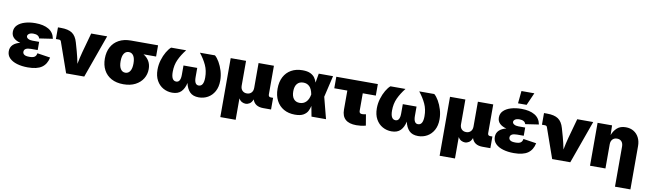

<svg xmlns="http://www.w3.org/2000/svg" viewBox="-47 -1486 8138 2405"><g transform="rotate(10 4022.0 -283.5)"><path d="M293.9 9.8Q217.3 9.8 156.5 -8.3Q95.7 -26.4 60.5 -61.8Q25.4 -97.2 25.4 -149.4Q25.4 -198.7 57.9 -231Q90.3 -263.2 149.4 -277.3Q96.7 -290 64.9 -319.8Q33.2 -349.6 33.2 -397.5Q33.2 -448.2 67.9 -482.7Q102.5 -517.1 161.9 -534.9Q221.2 -552.7 293.9 -552.7Q398.9 -552.7 463.4 -514.6Q527.8 -476.6 542.5 -397.5L372.1 -372.1Q367.7 -393.6 347.2 -406.2Q326.7 -418.9 293 -418.9Q255.4 -418.9 236.6 -405Q217.8 -391.1 217.8 -374Q217.8 -355 239.5 -342.5Q261.2 -330.1 294.9 -330.1H379.9V-225.6H294.9Q207 -225.6 207 -172.9Q207 -150.9 226.1 -137.5Q245.1 -124 292 -124Q336.9 -124 357.7 -138.4Q378.4 -152.8 383.3 -185.5L549.3 -160.2Q531.7 -74.2 471.4 -32.2Q411.1 9.8 293.9 9.8Z M781.2 0 646.5 -383.3Q640.6 -401.4 617.2 -401.4H580.6V-549.8H619.1Q712.4 -549.8 761.7 -516.4Q811 -482.9 833.5 -403.8L863.8 -296.9Q874.5 -259.3 883.1 -221.2Q891.6 -183.1 899.9 -142.1Q907.7 -183.1 916.3 -221.2Q924.8 -259.3 935.1 -296.9L1003.9 -545.9H1207L1011.7 0Z M1509.3 9.8Q1420.4 9.8 1356.9 -24.7Q1293.5 -59.1 1260 -121.6Q1226.6 -184.1 1226.6 -268.1Q1226.6 -351.6 1260 -414.1Q1293.5 -476.6 1356.9 -511.2Q1420.4 -545.9 1509.3 -545.9H1854.5V-403.3H1694.3Q1740.2 -376.5 1765.6 -333Q1791 -289.6 1791 -231.4Q1791 -165.5 1757.6 -110.6Q1724.1 -55.7 1661.1 -22.9Q1598.1 9.8 1509.3 9.8ZM1509.3 -399.4Q1470.7 -399.4 1448.7 -366.2Q1426.8 -333 1426.8 -268.1Q1426.8 -204.6 1448.7 -170.7Q1470.7 -136.7 1509.3 -136.7Q1547.4 -136.7 1569.1 -170.7Q1590.8 -204.6 1590.8 -268.1Q1590.8 -333 1569.1 -366.2Q1547.4 -399.4 1509.3 -399.4Z M2130.4 7.8Q2068.4 7.8 2015.9 -21.5Q1963.4 -50.8 1931.9 -107.4Q1900.4 -164.1 1900.4 -245.1Q1900.4 -308.1 1918.5 -367.9Q1936.5 -427.7 1964.4 -474.9Q1992.2 -522 2020.5 -545.9H2211.9Q2156.7 -476.1 2124.8 -406.7Q2092.8 -337.4 2092.8 -251Q2092.8 -138.2 2156.7 -138.2Q2211.9 -138.2 2211.9 -234.4V-352.5H2386.7V-234.4Q2386.7 -138.2 2441.9 -138.2Q2505.9 -138.2 2505.9 -251Q2505.9 -337.9 2473.9 -407.2Q2441.9 -476.6 2386.7 -545.9H2578.1Q2606.9 -522 2634.5 -474.9Q2662.1 -427.7 2680.2 -367.9Q2698.2 -308.1 2698.2 -245.1Q2698.2 -164.1 2666.7 -107.4Q2635.3 -50.8 2583 -21.5Q2530.8 7.8 2468.3 7.8Q2394 7.8 2354.2 -33.2Q2314.5 -74.2 2299.3 -145.5Q2284.2 -74.2 2244.4 -33.2Q2204.6 7.8 2130.4 7.8Z M2778.3 204.1V-545.9H2973.6V-230.5Q2973.6 -190.9 2995.6 -168.2Q3017.6 -145.5 3053.2 -145.5Q3088.9 -145.5 3110.8 -168.2Q3132.8 -190.9 3132.8 -230.5V-545.9H3328.1V-180.7Q3328.1 -148.4 3359.4 -148.4H3387.7V0H3288.1Q3180.2 0 3151.9 -86.9Q3136.2 -46.9 3111.3 -31.2Q3086.4 -15.6 3061 -15.6Q3037.1 -15.6 3013.7 -27.6Q2990.2 -39.6 2973.6 -68.8V204.1Z M3692.4 11.7Q3609.9 11.7 3549.3 -22.9Q3488.8 -57.6 3455.8 -121.1Q3422.9 -184.6 3422.9 -271.5Q3422.9 -358.4 3455.8 -421.4Q3488.8 -484.4 3549.3 -518.6Q3609.9 -552.7 3692.4 -552.7Q3755.4 -552.7 3792.7 -534.4Q3830.1 -516.1 3849.6 -487.8Q3869.1 -459.5 3877.9 -428.7L3898.4 -545.9H4080.1L4016.1 -272.9L4086.9 0H3902.3L3877.4 -131.8Q3870.6 -98.1 3853.8 -65.2Q3836.9 -32.2 3799.1 -10.3Q3761.2 11.7 3692.4 11.7ZM3851.1 -272.9 3850.6 -274.4Q3838.4 -341.3 3807.1 -371.8Q3775.9 -402.3 3729 -402.3Q3677.7 -402.3 3649.9 -368.9Q3622.1 -335.4 3622.1 -273.4Q3622.1 -210.9 3648.9 -177.2Q3675.8 -143.6 3725.1 -143.6Q3774.9 -143.6 3807.4 -176.8Q3839.8 -210 3850.6 -271.5Z M4472.7 8.3Q4287.6 8.3 4287.6 -157.2V-399.4H4121.6V-545.9H4649.9V-399.4H4483.9V-175.3Q4483.9 -141.1 4521 -141.1Q4529.8 -141.1 4546.6 -143.3Q4563.5 -145.5 4568.8 -147.5L4592.3 -7.3Q4558.6 2 4528.8 5.1Q4499 8.3 4472.7 8.3Z M4919.9 7.8Q4857.9 7.8 4805.4 -21.5Q4752.9 -50.8 4721.4 -107.4Q4689.9 -164.1 4689.9 -245.1Q4689.9 -308.1 4708 -367.9Q4726.1 -427.7 4753.9 -474.9Q4781.7 -522 4810.1 -545.9H5001.5Q4946.3 -476.1 4914.3 -406.7Q4882.3 -337.4 4882.3 -251Q4882.3 -138.2 4946.3 -138.2Q5001.5 -138.2 5001.5 -234.4V-352.5H5176.3V-234.4Q5176.3 -138.2 5231.4 -138.2Q5295.4 -138.2 5295.4 -251Q5295.4 -337.9 5263.4 -407.2Q5231.4 -476.6 5176.3 -545.9H5367.7Q5396.5 -522 5424.1 -474.9Q5451.7 -427.7 5469.7 -367.9Q5487.8 -308.1 5487.8 -245.1Q5487.8 -164.1 5456.3 -107.4Q5424.8 -50.8 5372.6 -21.5Q5320.3 7.8 5257.8 7.8Q5183.6 7.8 5143.8 -33.2Q5104 -74.2 5088.9 -145.5Q5073.7 -74.2 5033.9 -33.2Q4994.1 7.8 4919.9 7.8Z M5567.9 204.1V-545.9H5763.2V-230.5Q5763.2 -190.9 5785.2 -168.2Q5807.1 -145.5 5842.8 -145.5Q5878.4 -145.5 5900.4 -168.2Q5922.4 -190.9 5922.4 -230.5V-545.9H6117.7V-180.7Q6117.7 -148.4 6148.9 -148.4H6177.2V0H6077.6Q5969.7 0 5941.4 -86.9Q5925.8 -46.9 5900.9 -31.2Q5876 -15.6 5850.6 -15.6Q5826.7 -15.6 5803.2 -27.6Q5779.8 -39.6 5763.2 -68.8V204.1Z M6476.1 9.8Q6399.4 9.8 6338.6 -8.3Q6277.8 -26.4 6242.7 -61.8Q6207.5 -97.2 6207.5 -149.4Q6207.5 -198.7 6240 -231Q6272.5 -263.2 6331.5 -277.3Q6278.8 -290 6247.1 -319.8Q6215.3 -349.6 6215.3 -397.5Q6215.3 -448.2 6250 -482.7Q6284.7 -517.1 6344 -534.9Q6403.3 -552.7 6476.1 -552.7Q6581.1 -552.7 6645.5 -514.6Q6710 -476.6 6724.6 -397.5L6554.2 -372.1Q6549.8 -393.6 6529.3 -406.2Q6508.8 -418.9 6475.1 -418.9Q6437.5 -418.9 6418.7 -405Q6399.9 -391.1 6399.9 -374Q6399.9 -355 6421.6 -342.5Q6443.4 -330.1 6477.1 -330.1H6562V-225.6H6477.1Q6389.2 -225.6 6389.2 -172.9Q6389.2 -150.9 6408.2 -137.5Q6427.2 -124 6474.1 -124Q6519 -124 6539.8 -138.4Q6560.5 -152.8 6565.4 -185.5L6731.4 -160.2Q6713.9 -74.2 6653.6 -32.2Q6593.3 9.8 6476.1 9.8ZM6420.9 -613.3 6436.5 -772.5H6600.6L6530.3 -613.3Z M6963.4 0 6828.6 -383.3Q6822.8 -401.4 6799.3 -401.4H6762.7V-549.8H6801.3Q6894.5 -549.8 6943.8 -516.4Q6993.2 -482.9 7015.6 -403.8L7045.9 -296.9Q7056.6 -259.3 7065.2 -221.2Q7073.7 -183.1 7082 -142.1Q7089.8 -183.1 7098.4 -221.2Q7106.9 -259.3 7117.2 -296.9L7186 -545.9H7389.2L7193.8 0Z M7641.1 -306.6V0H7444.8V-545.9H7628.9L7632.3 -422.9Q7652.3 -478.5 7693.4 -515.6Q7734.4 -552.7 7804.2 -552.7Q7862.3 -552.7 7905 -526.4Q7947.8 -500 7971.2 -453.6Q7994.6 -407.2 7994.6 -347.7V204.1H7798.3V-306.6Q7798.3 -347.2 7777.8 -370.4Q7757.3 -393.6 7720.2 -393.6Q7684.1 -393.6 7662.6 -370.4Q7641.1 -347.2 7641.1 -306.6Z"/></g></svg>

Font: Inter Black
Style: Regular
Weight: 900
Designer: Rasmus Andersson
Foundry: rsms
Version: Version 4.000;git-a52131595